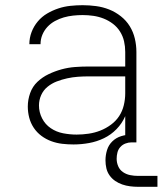

<svg xmlns="http://www.w3.org/2000/svg" viewBox="-20 -548 640 739"><path d="M263 8Q241 8 219.5 5.5Q198 3 177.5 -4.5Q157 -12 139.5 -25Q122 -38 110 -56Q98 -74 92.5 -95Q87 -116 87 -138Q87 -164 96 -189.5Q105 -215 124 -233Q143 -251 167 -262.5Q191 -274 216.5 -281Q242 -288 268 -290Q294 -292 320 -292H462V-348Q462 -369 457.5 -389Q453 -409 442 -426.5Q431 -444 414.5 -456.5Q398 -469 379 -476.5Q360 -484 339.5 -487Q319 -490 298 -490Q280 -490 261.5 -488Q243 -486 225.5 -481Q208 -476 191.5 -467Q175 -458 162.5 -444.5Q150 -431 143 -414Q136 -397 136 -378H93Q93 -402 101.5 -424.5Q110 -447 125.5 -465.5Q141 -484 161.5 -496Q182 -508 204.5 -515.5Q227 -523 251 -525.5Q275 -528 298 -528Q324 -528 350 -524.5Q376 -521 400 -511.5Q424 -502 445 -485.5Q466 -469 479.5 -447Q493 -425 499 -399.5Q505 -374 505 -348V0H462V-101Q450 -73 428.5 -51Q407 -29 380 -16Q353 -3 323 2.5Q293 8 263 8ZM275 -30Q298 -30 321.5 -33.5Q345 -37 366.5 -45.5Q388 -54 407 -68Q426 -82 438.5 -101Q451 -120 456.5 -143Q462 -166 462 -189V-254H320Q300 -254 279.5 -252.5Q259 -251 238.5 -246.5Q218 -242 198.5 -234.5Q179 -227 163 -214Q147 -201 138.5 -182Q130 -163 130 -142Q130 -116 142 -92.5Q154 -69 175.5 -54.5Q197 -40 223 -35Q249 -30 275 -30ZM586 171H511Q496 171 480.5 169Q465 167 450.5 162Q436 157 423.5 148.5Q411 140 402 127.5Q393 115 389.5 100Q386 85 386 69Q386 49 392 29.5Q398 10 412.5 -4Q427 -18 446.5 -24Q466 -30 486 -30V0Q474 0 462.5 4.5Q451 9 443 18Q435 27 432 39Q429 51 429 63Q429 78 435 92Q441 106 453.5 114.5Q466 123 481 126Q496 129 511 129H586Z"/></svg>

Font: Zed Sans Extralight Extended
Style: Regular
Weight: 200
Width: 7
Designer: Belleve Invis
Foundry: Belleve Invis
Version: Version 1.0.0; ttfautohint (v1.8.4)